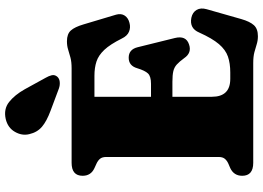

<svg xmlns="http://www.w3.org/2000/svg" viewBox="-157 -839 1014 740"><g transform="rotate(-90 350.0 -469.0)"><path d="M42.5 -657.5Q42.5 -700 92.5 -700H456.5Q481.5 -700 498.2 -704.5Q515 -709 529.2 -713.5Q543.5 -718 561 -718Q589 -718 602.5 -703Q616 -688 626 -654L663.5 -528.5Q669 -509 659.8 -495.2Q650.5 -481.5 632 -477Q614 -472 597.8 -478.8Q581.5 -485.5 571.5 -506.5Q549 -551.5 527.8 -574Q506.5 -596.5 482.8 -604.2Q459 -612 428 -612H347V-394H397Q426 -394 437 -405.8Q448 -417.5 457 -447Q466.5 -480 497.5 -480Q529.5 -480 538 -445.5L573.5 -302Q584 -259 549 -247.5Q516.5 -236 496 -266Q482.5 -284.5 471.5 -294.5Q460.5 -304.5 445.5 -308Q430.5 -311.5 405 -311.5H347V-159.5Q347 -88.5 416 -88.5H440.5Q476 -88.5 502 -97.5Q528 -106.5 550 -132.2Q572 -158 594.5 -208Q610.5 -246.5 651.5 -238.5Q672.5 -234 681.8 -218.2Q691 -202.5 684.5 -179.5L646.5 -46Q637 -13 623 2.5Q609 18 580.5 18Q564 18 549.8 13.5Q535.5 9 518.8 4.5Q502 0 477 0H92.5Q42.5 0 42.5 -42.5Q42.5 -74.5 72 -88.5L89.5 -96Q101.5 -101.5 108.2 -109.8Q115 -118 115 -134V-566Q115 -582 108.2 -590.2Q101.5 -598.5 89.5 -604L72 -612Q42.5 -625.5 42.5 -657.5ZM376 -880.5 420.5 -799.5Q427.5 -787.5 430 -776.5Q432.5 -765.5 425 -756Q417.5 -747 404.5 -745.8Q391.5 -744.5 379 -749L293.5 -781Q253 -796 231.5 -814.2Q210 -832.5 203 -863Q196 -891 211.8 -918.5Q227.5 -946 261.5 -954Q299.5 -962.5 326.8 -941Q354 -919.5 376 -880.5Z"/></g></svg>

Font: Fraunces 9pt Soft Black
Style: Regular
Weight: 900
Version: Version 1.000;[b76b70a41]